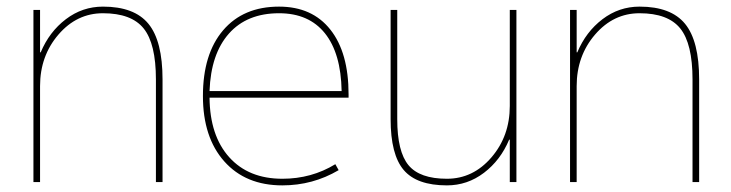

<svg xmlns="http://www.w3.org/2000/svg" viewBox="-20 -550 2208 580"><path d="M101 -392H103Q129 -454 179 -492Q229 -530 291 -530Q386 -530 428.5 -478Q471 -426 471 -310V0H451V-310Q451 -418 414 -464Q377 -510 291 -510Q212 -510 156.5 -445.5Q101 -381 101 -290V0H81V-520H101Z M613 -275H1012Q1010 -389 961.5 -449.5Q913 -510 823 -510Q726 -510 671.5 -448.5Q617 -387 613 -275ZM613 -255Q614 -140 672.5 -75Q731 -10 833 -10Q921 -10 993 -54L1003 -36Q925 10 833 10Q722 10 657.5 -62.5Q593 -135 593 -260Q593 -387 654 -458.5Q715 -530 823 -530Q923 -530 978 -460.5Q1033 -391 1033 -265V-255Z M1520 -128H1518Q1492 -66 1442 -28Q1392 10 1330 10Q1239 10 1199.5 -36.5Q1160 -83 1160 -190V-520H1180V-190Q1180 -92 1214 -51Q1248 -10 1330 -10Q1409 -10 1464.5 -74.5Q1520 -139 1520 -230V-520H1540V0H1520Z M1722 -392H1724Q1750 -454 1800 -492Q1850 -530 1912 -530Q2007 -530 2049.5 -478Q2092 -426 2092 -310V0H2072V-310Q2072 -418 2035 -464Q1998 -510 1912 -510Q1833 -510 1777.5 -445.5Q1722 -381 1722 -290V0H1702V-520H1722Z"/></svg>

Font: M PLUS 1p Thin
Style: Regular
Weight: 250
Version: Version 1.062